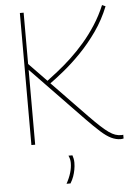

<svg xmlns="http://www.w3.org/2000/svg" viewBox="-61 -749 699 1014"><g transform="rotate(-5 288.5 -242.0)"><path d="M556 10Q531 10 506 -2Q481 -14 451 -41Q421 -68 378 -112L103 -397V0H83V-700H103V-428L395 -126Q429 -91 453.5 -68.5Q478 -46 496 -33.5Q514 -21 529 -16Q544 -11 560 -11Q562 -11 565 -11Q568 -11 571 -12V8Q567 9 562.5 9.5Q558 10 556 10ZM202 -309 190 -325Q219 -347 254 -374.5Q289 -402 326 -436.5Q363 -471 398.5 -512Q434 -553 465 -601Q496 -649 519 -704L537 -696Q509 -626 467.5 -567Q426 -508 379 -459.5Q332 -411 286 -373.5Q240 -336 202 -309ZM250 220Q266 191 274 164Q282 137 282 112Q282 101 279.5 91Q277 81 273 73H294Q297 81 299 91Q301 101 301 112Q301 131 297.5 149.5Q294 168 288 185Q282 202 271 220Z"/></g></svg>

Font: Georama ExtraCondensed Thin Thin
Style: Regular
Weight: 250
Version: Version 1.001